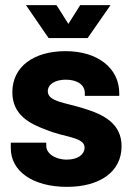

<svg xmlns="http://www.w3.org/2000/svg" viewBox="-20 -720 529 747"><path d="M241 7C366 7 453 -50 453 -151C453 -240 382 -275 306 -298C235 -321 166 -324 166 -365C166 -393 196 -410 236 -410C282 -410 310 -389 310 -358V-347H444V-357C444 -455 360 -521 235 -521C113 -521 28 -462 28 -361C28 -273 96 -238 160 -215C231 -185 309 -187 309 -146C309 -119 283 -99 240 -99C193 -99 160 -124 160 -152V-165H22V-143C22 -55 106 7 241 7ZM81 -700 169 -572H321L410 -700H292L246 -627L200 -700Z"/></svg>

Font: Vanilla Cream Black
Style: Regular
Weight: 900
Designer: Jeremy Tribby, Jinavaṁso
Foundry: Tribby Type
Version: Version 1.422;Glyphs 3.1.2 (3151)